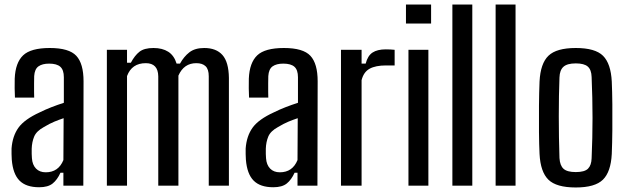

<svg xmlns="http://www.w3.org/2000/svg" viewBox="-20 -820 2776 848"><path d="M153 7Q95 7 66 -22.5Q37 -52 32 -115Q31 -127 31 -139.5Q31 -152 31 -164Q35 -219 61.5 -256Q88 -293 156 -324Q180 -336 207 -346.5Q234 -357 262 -366V-479Q262 -511 246.5 -525Q231 -539 197 -539Q167 -539 150 -527Q133 -515 131 -484Q131 -471 130.5 -451.5Q130 -432 130.5 -414.5Q131 -397 131 -389H46Q44 -428 45 -473Q48 -543 82 -575.5Q116 -608 200 -608Q285 -608 317 -573.5Q349 -539 349 -461L348 0H260V-57H247Q233 -26 212.5 -9.5Q192 7 153 7ZM182 -59Q238 -59 260 -113L261 -298Q240 -291 219.5 -282.5Q199 -274 174 -259Q141 -241 131 -217Q121 -193 120 -163Q120 -149 120 -140Q120 -131 121 -121Q123 -92 139 -75.5Q155 -59 182 -59Z M452 0V-600H541V-543H558Q575 -575 596 -591.5Q617 -608 658 -608Q697 -608 723 -591.5Q749 -575 760 -539H775Q792 -570 816.5 -589Q841 -608 882 -608Q935 -608 962.5 -577Q990 -546 991 -476V0H902V-483Q902 -514 888 -527.5Q874 -541 847 -541Q792 -541 768 -486V0H679V-483Q678 -541 624 -541Q562 -541 541 -484V0Z M1187 7Q1129 7 1100 -22.5Q1071 -52 1066 -115Q1065 -127 1065 -139.5Q1065 -152 1065 -164Q1069 -219 1095.5 -256Q1122 -293 1190 -324Q1214 -336 1241 -346.5Q1268 -357 1296 -366V-479Q1296 -511 1280.5 -525Q1265 -539 1231 -539Q1201 -539 1184 -527Q1167 -515 1165 -484Q1165 -471 1164.5 -451.5Q1164 -432 1164.5 -414.5Q1165 -397 1165 -389H1080Q1078 -428 1079 -473Q1082 -543 1116 -575.5Q1150 -608 1234 -608Q1319 -608 1351 -573.5Q1383 -539 1383 -461L1382 0H1294V-57H1281Q1267 -26 1246.5 -9.5Q1226 7 1187 7ZM1216 -59Q1272 -59 1294 -113L1295 -298Q1274 -291 1253.5 -282.5Q1233 -274 1208 -259Q1175 -241 1165 -217Q1155 -193 1154 -163Q1154 -149 1154 -140Q1154 -131 1155 -121Q1157 -92 1173 -75.5Q1189 -59 1216 -59Z M1486 0V-600H1577V-539H1595Q1604 -574 1625.5 -588Q1647 -602 1684 -602Q1694 -602 1704 -601.5Q1714 -601 1723 -600V-531H1685Q1639 -531 1612.5 -516.5Q1586 -502 1577 -466V0Z M1773 -716V-800H1884V-716ZM1784 0V-600H1872V0Z M1978 0V-800H2066V0Z M2169 0V-800H2257V0Z M2523 8Q2437 8 2402 -26.5Q2367 -61 2363 -140Q2361 -179 2360.5 -236Q2360 -293 2360.5 -353Q2361 -413 2363 -460Q2367 -540 2402.5 -574Q2438 -608 2523 -608Q2609 -608 2643.5 -573.5Q2678 -539 2682 -460Q2684 -416 2684.5 -359.5Q2685 -303 2684.5 -245.5Q2684 -188 2682 -140Q2678 -61 2643 -26.5Q2608 8 2523 8ZM2523 -60Q2562 -60 2577 -75Q2592 -90 2593 -121Q2597 -211 2597 -299Q2597 -387 2593 -480Q2592 -512 2576 -526Q2560 -540 2523 -540Q2485 -540 2468.5 -525Q2452 -510 2451 -478Q2448 -400 2448 -306.5Q2448 -213 2451 -122Q2453 -89 2469 -74.5Q2485 -60 2523 -60Z"/></svg>

Font: Big Shoulders Text Medium
Style: Regular
Weight: 500
Designer: Patric King
Foundry: XO Type Co
Version: Version 1.000; ttfautohint (v1.8.2)